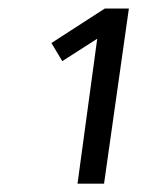

<svg xmlns="http://www.w3.org/2000/svg" viewBox="-20 -758 365 456"><path d="M286.1 -737.8 227.1 -321.8H164.1L210.9 -666L127.9 -612.8L102.1 -655.8L229 -737.8Z"/></svg>

Font: Fira Sans Compressed Book
Style: Italic
Weight: 350
Width: 3
Italic angle: -8°
Designer: Carrois Corporate & Edenspiekermann AG
Foundry: Carrois Corporate GbR & Edenspiekermann AG
Version: Version 4.203;PS 004.203;hotconv 1.0.88;makeotf.lib2.5.64775